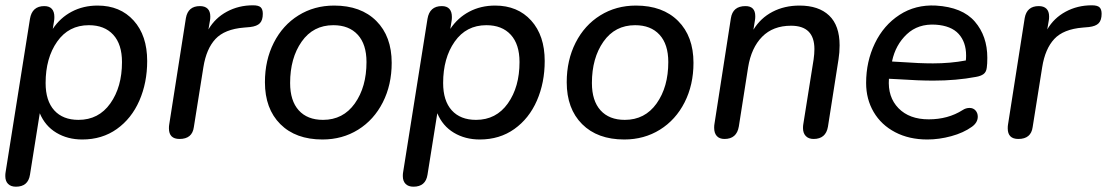

<svg xmlns="http://www.w3.org/2000/svg" viewBox="-20 -517 4174 724"><path d="M0 147Q0 138 1 133L93 -446Q101 -494 147 -494Q166 -494 175.5 -483.5Q185 -473 185 -453Q185 -444 184 -439L179 -408Q207 -450 250.5 -473Q294 -496 348 -496Q433 -496 484 -439.5Q535 -383 535 -287Q535 -205 505.5 -137.5Q476 -70 420.5 -30.5Q365 9 290 9Q235 9 192.5 -16.5Q150 -42 130 -90L93 142Q86 187 40 187Q21 187 10.5 176.5Q0 166 0 147ZM440 -283Q440 -350 407 -386Q374 -422 315 -422Q239 -422 195.5 -360Q152 -298 152 -204Q152 -137 184.5 -101Q217 -65 276 -65Q352 -65 396 -127Q440 -189 440 -283Z M617 -33Q617 -42 618 -47L681 -449Q689 -494 734 -494Q753 -494 763 -484Q773 -474 773 -455Q773 -446 772 -441L766 -406Q791 -449 835.5 -473Q880 -497 934 -497Q955 -497 963 -489.5Q971 -482 971 -465Q971 -441 960 -429.5Q949 -418 923 -415L900 -413Q827 -407 792.5 -370Q758 -333 747 -264L711 -38Q705 7 657 7Q617 7 617 -33Z M979 -207Q979 -290 1012.5 -356Q1046 -422 1105.5 -459Q1165 -496 1240 -496Q1341 -496 1399 -438Q1457 -380 1457 -280Q1457 -197 1423.5 -131Q1390 -65 1330.5 -28Q1271 9 1196 9Q1095 9 1037 -49Q979 -107 979 -207ZM1362 -283Q1362 -350 1329 -386Q1296 -422 1237 -422Q1161 -422 1117.5 -360Q1074 -298 1074 -204Q1074 -137 1106.5 -101Q1139 -65 1198 -65Q1274 -65 1318 -127Q1362 -189 1362 -283Z M1499 147Q1499 138 1500 133L1592 -446Q1600 -494 1646 -494Q1665 -494 1674.5 -483.5Q1684 -473 1684 -453Q1684 -444 1683 -439L1678 -408Q1706 -450 1749.5 -473Q1793 -496 1847 -496Q1932 -496 1983 -439.5Q2034 -383 2034 -287Q2034 -205 2004.5 -137.5Q1975 -70 1919.5 -30.5Q1864 9 1789 9Q1734 9 1691.5 -16.5Q1649 -42 1629 -90L1592 142Q1585 187 1539 187Q1520 187 1509.5 176.5Q1499 166 1499 147ZM1939 -283Q1939 -350 1906 -386Q1873 -422 1814 -422Q1738 -422 1694.5 -360Q1651 -298 1651 -204Q1651 -137 1683.5 -101Q1716 -65 1775 -65Q1851 -65 1895 -127Q1939 -189 1939 -283Z M2117 -207Q2117 -290 2150.5 -356Q2184 -422 2243.5 -459Q2303 -496 2378 -496Q2479 -496 2537 -438Q2595 -380 2595 -280Q2595 -197 2561.5 -131Q2528 -65 2468.5 -28Q2409 9 2334 9Q2233 9 2175 -49Q2117 -107 2117 -207ZM2500 -283Q2500 -350 2467 -386Q2434 -422 2375 -422Q2299 -422 2255.5 -360Q2212 -298 2212 -204Q2212 -137 2244.5 -101Q2277 -65 2336 -65Q2412 -65 2456 -127Q2500 -189 2500 -283Z M2673 -35Q2673 -44 2674 -49L2736 -448Q2743 -494 2791 -494Q2828 -494 2828 -456Q2828 -447 2827 -442L2821 -405Q2848 -449 2893 -472.5Q2938 -496 2995 -496Q3067 -496 3106.5 -458.5Q3146 -421 3146 -346Q3146 -319 3142 -294L3102 -39Q3094 7 3048 7Q3029 7 3018.5 -4Q3008 -15 3008 -34Q3008 -43 3009 -48L3048 -293Q3051 -314 3051 -332Q3051 -420 2963 -420Q2895 -420 2854 -378.5Q2813 -337 2801 -263L2766 -40Q2758 7 2712 7Q2693 7 2683 -4Q2673 -15 2673 -35Z M3246 -204Q3246 -285 3279 -353.5Q3312 -422 3372 -461Q3432 -500 3509 -496Q3609 -490 3656 -435.5Q3703 -381 3703 -299Q3703 -275 3701 -262Q3699 -245 3688.5 -237.5Q3678 -230 3660 -227Q3586 -213 3499 -213Q3444 -213 3371 -218L3332 -220Q3327 -151 3368 -109Q3409 -67 3482 -67Q3555 -67 3610 -102Q3622 -110 3636 -110Q3650 -110 3658.5 -100.5Q3667 -91 3667 -77Q3667 -55 3645 -39Q3613 -16 3567 -3.5Q3521 9 3477 9Q3408 9 3355.5 -18.5Q3303 -46 3274.5 -94.5Q3246 -143 3246 -204ZM3379 -283Q3447 -278 3498 -278Q3564 -278 3622 -289Q3623 -296 3623 -308Q3623 -358 3595 -389Q3567 -420 3508 -424Q3442 -428 3399.5 -388Q3357 -348 3344 -287V-285Z M3780 -33Q3780 -42 3781 -47L3844 -449Q3852 -494 3897 -494Q3916 -494 3926 -484Q3936 -474 3936 -455Q3936 -446 3935 -441L3929 -406Q3954 -449 3998.5 -473Q4043 -497 4097 -497Q4118 -497 4126 -489.5Q4134 -482 4134 -465Q4134 -441 4123 -429.5Q4112 -418 4086 -415L4063 -413Q3990 -407 3955.5 -370Q3921 -333 3910 -264L3874 -38Q3868 7 3820 7Q3780 7 3780 -33Z"/></svg>

Font: SN Pro
Style: Italic
Weight: 400
Italic angle: -9°
Designer: Tobias Whetton
Foundry: Supernotes
Version: Version 1.003